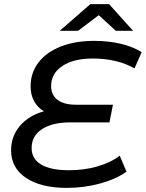

<svg xmlns="http://www.w3.org/2000/svg" viewBox="-20 -907 710 935"><path d="M229 -488Q229 -444 260.5 -420.5Q292 -397 350 -397H530L513 -311H321Q235 -311 184.5 -278Q134 -245 134 -186Q134 -134 180 -106Q226 -78 317 -78Q391 -78 456 -97Q521 -116 563 -149L596 -71Q546 -35 468 -13.5Q390 8 305 8Q180 8 107 -40.5Q34 -89 34 -175Q34 -244 77.5 -294.5Q121 -345 194 -365Q163 -383 146 -414.5Q129 -446 129 -486Q129 -553 167.5 -603Q206 -653 276 -680.5Q346 -708 438 -708Q508 -708 567.5 -694Q627 -680 670 -653L635 -574Q550 -622 432 -622Q338 -622 283.5 -585.5Q229 -549 229 -488ZM544 -757 461 -833 360 -757H271L420 -887H511L628 -757Z"/></svg>

Font: Montserrat Alternates Medium
Style: Italic
Weight: 500
Italic angle: -11.3°
Designer: Julieta Ulanovsky
Foundry: Julieta Ulanovsky
Version: Version 7.200